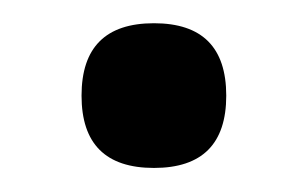

<svg xmlns="http://www.w3.org/2000/svg" viewBox="-20 -337 260 162"><path d="M48.8 -256.3Q48.8 -317.4 109.9 -317.4Q170.9 -317.4 170.9 -256.3Q170.9 -195.3 109.9 -195.3Q48.8 -195.3 48.8 -256.3Z"/></svg>

Font: Sansation
Style: Regular
Weight: 400
Designer: Bernd Montag
Version: Version 1.301